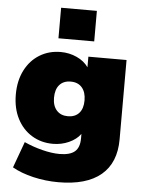

<svg xmlns="http://www.w3.org/2000/svg" viewBox="-61 -790 764 1027"><g transform="rotate(5 321.0 -276.5)"><path d="M598 -494V-68Q598 58 520 123.5Q442 189 291 189Q222 189 156 173.5Q90 158 43 131L94 -9Q140 12 191.5 25Q243 38 284 38Q340 38 366 16Q392 -6 392 -55V-79Q370 -49 330 -31Q290 -13 244 -13Q181 -13 131 -43.5Q81 -74 52.5 -129.5Q24 -185 24 -259Q24 -333 52.5 -389Q81 -445 131 -475.5Q181 -506 244 -506Q290 -506 330.5 -487.5Q371 -469 393 -437V-494ZM393 -259Q393 -303 371.5 -328Q350 -353 311 -353Q272 -353 250.5 -328.5Q229 -304 229 -259Q229 -216 251 -191.5Q273 -167 311 -167Q350 -167 371.5 -191Q393 -215 393 -259ZM417 -742V-578H225V-742Z"/></g></svg>

Font: Nunito Sans Heavy
Style: Regular
Weight: 400
Designer: Vernon Adams
Foundry: Vernon Adams
Version: Version 2.500